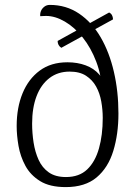

<svg xmlns="http://www.w3.org/2000/svg" viewBox="-20 -750 551 783"><path d="M248 13Q183 13 143.5 -11.5Q104 -36 83.5 -74Q63 -112 55.5 -155Q48 -198 48 -236Q48 -311 72 -369.5Q96 -428 142 -462Q188 -496 255 -496Q296 -496 329.5 -483.5Q363 -471 384.5 -446.5Q406 -422 411 -386L397 -376Q394 -442 372.5 -498.5Q351 -555 317.5 -597Q284 -639 244.5 -662Q205 -685 168 -685Q160 -685 153 -684.5Q146 -684 144 -684Q143 -695 147 -705Q151 -715 160.5 -722.5Q170 -730 183 -730Q250 -730 302.5 -694.5Q355 -659 390.5 -598Q426 -537 444.5 -457Q463 -377 463 -287Q463 -203 442 -134.5Q421 -66 374 -26.5Q327 13 248 13ZM249 -28Q303 -28 335.5 -59Q368 -90 383.5 -144.5Q399 -199 399 -269Q399 -302 393 -336Q387 -370 372 -397Q357 -424 331 -441Q305 -458 264 -458Q216 -458 181.5 -431.5Q147 -405 129 -357.5Q111 -310 111 -246Q111 -207 117 -168.5Q123 -130 137.5 -98Q152 -66 179 -47Q206 -28 249 -28ZM215 -583 425 -699Q440 -692 441 -671L230 -555Q215 -565 215 -583Z"/></svg>

Font: Arima Light
Style: Regular
Weight: 300
Designer: Joana Correia and Natanael Gama
Foundry: NDISCOVER
Version: Version 1.101;gftools[0.9.23]